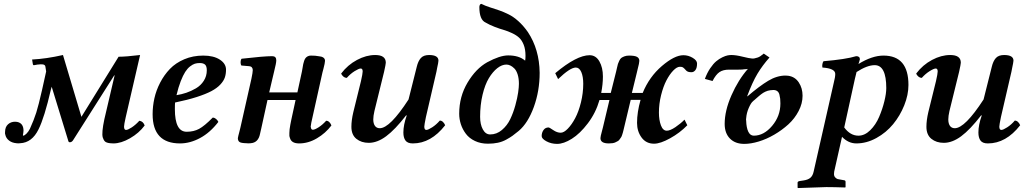

<svg xmlns="http://www.w3.org/2000/svg" viewBox="-20 -723 5232 981"><path d="M132.8 -64.9Q153.3 -109.9 165.3 -147.7Q177.2 -185.5 194.8 -263.2Q195.3 -266.6 215.8 -357.9L211.9 -382.8Q210.4 -392.1 199.2 -393.8Q188 -395.5 173.8 -393.1H171.9L154.8 -390.1Q149.4 -388.7 147.9 -395L144 -418.9Q215.3 -422.4 301.8 -441.9L396 -126L585.9 -433.1Q623 -433.1 695.8 -441.9L622.1 -123Q613.8 -85.9 613.8 -76.2Q613.8 -59.1 624 -59.1Q633.3 -59.1 653.1 -72Q672.9 -85 691.9 -106Q711.4 -103.5 719.2 -82Q690.4 -43 644.5 -16.6Q598.6 9.8 559.1 9.8Q546.9 9.8 543 8.8Q523.9 6.8 516.6 0Q509.3 -6.8 504.9 -21Q498.5 -44.4 513.2 -113.8L565.9 -338.9L563 -336.9L353 -5.9Q346.2 3.9 336.9 3.9Q329.6 3.9 328.1 -5.9L244.1 -279.8L240.2 -266.1Q207 -122.1 176.8 -62Q143.6 5.9 83 8.8Q72.8 10.3 64 8.8Q41.5 6.8 26.6 -4.6Q11.7 -16.1 7.8 -32.2Q4.4 -41 5.9 -49.8Q6.3 -74.7 21 -87.9Q35.6 -101.1 57.1 -101.1Q64.9 -101.1 67.9 -100.1Q100.1 -93.3 100.1 -55.2Q100.1 -50.3 98.9 -43.2Q97.7 -36.1 97.2 -33.7Q96.7 -31.2 98.1 -29.8Q105 -29.8 115.2 -40Q125.5 -50.3 132.8 -64.9Z M1036.6 -363.8Q1036.6 -384.8 1027.8 -392.8Q1019 -400.9 1000.5 -400.9Q986.8 -400.9 975.6 -397.5Q964.4 -394 950.9 -383.5Q937.5 -373 926.3 -355.5Q915 -337.9 903.3 -307.9Q891.6 -277.8 881.8 -236.8Q907.2 -240.7 931.9 -249Q956.5 -257.3 981.2 -271.7Q1005.9 -286.1 1021.2 -310.1Q1036.6 -334 1036.6 -363.8ZM874.5 -199.2Q873.5 -191.4 873.5 -165Q873.5 -49.8 933.6 -49.8Q969.7 -49.8 997.1 -64.5Q1024.4 -79.1 1066.9 -122.1Q1075.7 -122.1 1083.7 -115.5Q1091.8 -108.9 1095.7 -100.1Q1053.2 -44.9 1002 -17.6Q950.7 9.8 899.9 9.8Q759.8 9.8 759.8 -139.2Q759.8 -179.7 768.8 -220.5Q777.8 -261.2 798.3 -300.8Q818.8 -340.3 848.1 -370.8Q877.4 -401.4 921.6 -420.2Q965.8 -439 1018.6 -439Q1071.3 -439 1103 -418.5Q1134.8 -397.9 1134.8 -367.2Q1134.8 -344.7 1128.7 -326.9Q1122.6 -309.1 1105.5 -290.8Q1088.4 -272.5 1059.8 -257.3Q1031.2 -242.2 984.9 -227.3Q938.5 -212.4 874.5 -199.2Z M1208.5 -71.8 1264.6 -320.8Q1271.5 -353.5 1271.5 -365.2Q1271.5 -373 1266.8 -378.7Q1262.2 -384.3 1253.4 -384.8L1213.4 -388.2Q1209 -394.5 1209.2 -405.8Q1209.5 -417 1214.4 -422.9Q1328.1 -436 1370.6 -436Q1391.6 -436 1391.6 -415Q1391.6 -407.2 1388.9 -393.8Q1386.2 -380.4 1380.1 -355.5Q1374 -330.6 1371.6 -319.8L1355.5 -251H1499.5L1522.5 -356.9Q1523.9 -363.3 1525.9 -376Q1527.8 -388.7 1529.3 -395.5Q1530.8 -402.3 1533.9 -411.9Q1537.1 -421.4 1541.3 -426.5Q1545.4 -431.6 1552.2 -435.3Q1559.1 -439 1568.4 -439Q1593.3 -439 1606.4 -436Q1640.6 -433.6 1640.6 -412.1Q1640.6 -406.7 1638.4 -396.2Q1636.2 -385.7 1632.6 -371.8Q1628.9 -357.9 1627.4 -352.1L1576.7 -124Q1568.4 -88.4 1568.4 -82Q1566.4 -75.2 1568.4 -71.8Q1569.8 -60.1 1578.6 -60.1Q1588.4 -60.1 1608.2 -72.8Q1627.9 -85.4 1646.5 -106Q1655.8 -106 1662.8 -98.9Q1669.9 -91.8 1673.3 -82Q1643.6 -42.5 1599.4 -16.4Q1555.2 9.8 1508.3 9.8Q1468.8 9.8 1461.4 -18.1Q1457 -28.3 1458.5 -43.9Q1458.5 -60.5 1463.4 -85.9Q1467.3 -104 1468.3 -110.8L1490.2 -211.9H1346.7L1314.5 -64.9Q1313.5 -61 1311.5 -52Q1309.6 -43 1308.6 -39.1Q1299.8 6.3 1260.3 8.8Q1248 10.3 1239.3 8.8Q1211.4 8.3 1203.4 2.2Q1195.3 -3.9 1195.3 -17.1Q1195.3 -20 1197.8 -29.5Q1200.2 -39.1 1203.6 -52Q1207 -64.9 1208.5 -71.8Z M2058.1 -132.8 2055.2 -133.8Q1998.5 -60.5 1953.1 -26.9Q1907.7 6.8 1864.3 6.8Q1826.2 6.8 1800.8 -13.7Q1775.4 -34.2 1775.4 -75.2Q1775.4 -108.4 1785.2 -149.9L1824.2 -308.1Q1833 -346.7 1833 -357.9Q1833 -373 1823.2 -373Q1813.5 -373 1791.7 -359.4Q1770 -345.7 1752 -325.2Q1742.2 -325.2 1733.9 -332.3Q1725.6 -339.4 1723.1 -347.2Q1756.8 -391.6 1804 -416.7Q1851.1 -441.9 1897 -441.9Q1951.2 -441.9 1951.2 -402.8Q1951.2 -395.5 1942.4 -356L1893.1 -155.8Q1887.2 -129.9 1887.2 -112.8Q1887.2 -91.8 1895.8 -79.8Q1904.3 -67.9 1920.4 -67.9Q1972.2 -67.9 2067.4 -214.8L2109.4 -381.8Q2116.2 -410.6 2130.1 -426.3Q2144 -441.9 2172.4 -441.9Q2220.2 -441.9 2220.2 -413.1Q2220.2 -408.7 2218.3 -398.9Q2216.3 -389.2 2213.6 -376.2Q2210.9 -363.3 2210 -356.9L2156.2 -125Q2147.9 -84.5 2147.9 -76.2Q2147.9 -59.1 2158.2 -59.1Q2167.5 -59.1 2188.2 -72.5Q2209 -85.9 2227.1 -106.9Q2236.8 -106.9 2244.1 -99.1Q2251.5 -91.3 2254.4 -83Q2182.1 9.8 2089.4 9.8Q2062.5 9.8 2051.8 -4.9Q2041 -19.5 2041 -45.9Q2041 -84.5 2058.1 -132.8Z M2631.3 -294.9Q2631.3 -322.3 2624.8 -342.8Q2618.2 -363.3 2607.7 -373.5Q2597.2 -383.8 2587.2 -388.4Q2577.1 -393.1 2567.4 -393.1Q2544.4 -393.1 2521 -374.8Q2497.6 -356.4 2477.8 -323.7Q2458 -291 2445.6 -239Q2433.1 -187 2433.1 -126Q2433.1 -87.4 2447 -61.8Q2460.9 -36.1 2484.4 -36.1Q2517.6 -36.1 2544.4 -58.8Q2571.3 -81.5 2586.9 -114Q2602.5 -146.5 2613 -184.6Q2623.5 -222.7 2627.4 -250.5Q2631.3 -278.3 2631.3 -294.9ZM2576.2 -439.9Q2632.3 -439.9 2663.1 -413.1Q2665 -421.9 2665 -438Q2665 -470.7 2655.8 -494.1Q2646.5 -517.6 2632.3 -530.5Q2618.2 -543.5 2596.4 -553.7Q2574.7 -564 2554.2 -569.8Q2533.7 -575.7 2507.1 -585.9Q2480.5 -596.2 2460.9 -607.9Q2429.2 -622.1 2429.2 -687Q2429.2 -693.8 2432.1 -698.5Q2435.1 -703.1 2439 -703.1H2439.9Q2457.5 -693.8 2483.6 -685.5Q2509.8 -677.2 2531.5 -669.7Q2553.2 -662.1 2578.1 -649.9Q2603 -637.7 2628.4 -615Q2653.8 -592.3 2677.2 -559.1Q2735.8 -470.7 2737.3 -351.1Q2737.3 -258.3 2707.5 -176.3Q2677.7 -94.2 2630.4 -54.2Q2610.8 -38.1 2598.6 -29.3Q2586.4 -20.5 2566.4 -9.5Q2546.4 1.5 2523.7 6.3Q2501 11.2 2473.1 11.2Q2436 11.2 2406.7 -2.7Q2377.4 -16.6 2360.4 -39.3Q2343.3 -62 2334.7 -88.4Q2326.2 -114.7 2326.2 -142.1Q2326.2 -229.5 2368.9 -301Q2411.6 -372.6 2469.2 -404.8Q2534.2 -439.9 2576.2 -439.9Z M3127.9 -356.9Q3128.9 -360.8 3132.3 -376Q3135.7 -391.1 3137.2 -396.2Q3138.7 -401.4 3143.8 -412.1Q3148.9 -422.9 3154.5 -427Q3160.2 -431.2 3170.4 -435.1Q3180.7 -439 3193.8 -439Q3223.1 -439 3234.9 -432.4Q3246.6 -425.8 3246.6 -412.1Q3246.6 -406.7 3244.4 -396.2Q3242.2 -385.7 3238.5 -371.6Q3234.9 -357.4 3233.9 -352.1L3208.5 -248H3263.7Q3297.4 -330.6 3361.8 -385.7Q3426.3 -440.9 3471.7 -440.9Q3497.1 -440.9 3519.3 -427.5Q3541.5 -414.1 3541.5 -398.9Q3541.5 -376 3533.2 -365Q3524.9 -354 3512.7 -354Q3494.6 -354 3486.8 -361.8Q3474.1 -376 3469.2 -378.9Q3464.4 -381.8 3453.6 -381.8Q3438.5 -381.8 3419.7 -362.3Q3400.9 -342.8 3384.8 -311.8Q3368.7 -280.8 3357.7 -236.6Q3346.7 -192.4 3346.7 -147.9Q3346.7 -109.9 3356.9 -82.5Q3367.2 -55.2 3386.7 -55.2Q3403.8 -55.2 3430.7 -73.2Q3457.5 -91.3 3477.5 -111.8L3491.7 -83Q3453.6 -43.9 3403.8 -16.4Q3354 11.2 3321.8 11.2Q3281.2 11.2 3258.1 -20.3Q3234.9 -51.8 3234.9 -95.2Q3234.9 -149.9 3252.9 -212.9H3202.6L3168.9 -71.8Q3168.5 -69.8 3165.8 -58.8Q3163.1 -47.9 3162.4 -45.4Q3161.6 -43 3158.7 -33.7Q3155.8 -24.4 3153.3 -21.5Q3150.9 -18.6 3146.5 -11.7Q3142.1 -4.9 3137.2 -2.4Q3132.3 0 3125.5 3.7Q3118.7 7.3 3109.9 8.5Q3101.1 9.8 3090.8 9.8Q3047.9 9.8 3047.9 -17.1Q3047.9 -21.5 3049.8 -30Q3051.8 -38.6 3055.4 -52.2Q3059.1 -65.9 3060.5 -71.8L3093.8 -211.9H3043Q3023.9 -146 2983.6 -93Q2943.4 -40 2901.6 -13.9Q2859.9 12.2 2826.7 12.2Q2796.4 12.2 2772 -1Q2747.6 -14.2 2747.6 -27.8Q2747.6 -44.9 2756.8 -58.3Q2766.1 -71.8 2782.7 -71.8Q2787.1 -71.8 2806.6 -58.3Q2826.2 -44.9 2844.7 -44.9Q2861.3 -44.9 2881.3 -65.7Q2901.4 -86.4 2918.9 -119.4Q2936.5 -152.3 2948.2 -199.7Q2960 -247.1 2960 -294.9Q2960 -332 2950 -355Q2939.9 -377.9 2921.9 -377.9Q2893.1 -377.9 2831.5 -318.8L2816.9 -349.1Q2926.3 -440.9 2992.7 -440.9Q3024.4 -440.9 3042.5 -409.4Q3060.5 -377.9 3060.5 -332Q3060.5 -293 3051.8 -248H3100.6Z M3831.5 -29.8Q3882.8 -29.8 3925 -79.8Q3967.3 -129.9 3967.3 -193.8V-194.8Q3967.3 -209 3966.3 -218.3Q3965.3 -227.5 3962.4 -239.3Q3959.5 -251 3951.7 -257.1Q3943.8 -263.2 3931.6 -263.2Q3923.3 -263.2 3916 -262Q3908.7 -260.7 3902.8 -259.3Q3897 -257.8 3890.1 -254.4Q3883.3 -251 3879.2 -248.5Q3875 -246.1 3867.9 -240.5Q3860.8 -234.9 3857.7 -232.2Q3854.5 -229.5 3846.2 -222.2Q3837.9 -214.8 3834.5 -211.9Q3834 -211.4 3830.8 -209Q3827.6 -206.5 3826.7 -205.1Q3816.9 -197.3 3805.7 -171.6Q3794.4 -146 3792.5 -119.1Q3791 -113.3 3792.5 -106Q3793.5 -70.8 3803.2 -50.3Q3813 -29.8 3831.5 -29.8ZM4080.6 -233.9Q4080.6 -194.3 4060.5 -155.8Q4040.5 -117.2 4008.1 -87.6Q3975.6 -58.1 3936.3 -35.2Q3897 -12.2 3856.7 0Q3816.4 12.2 3782.7 12.2Q3736.3 12.2 3709.5 -15.1Q3682.6 -42.5 3682.6 -89.8Q3682.6 -157.2 3717.3 -236.1Q3752 -314.9 3801.3 -371.1Q3795.4 -369.1 3782.7 -369.1Q3775.9 -367.2 3753.4 -367.2H3704.6Q3674.8 -367.2 3656.2 -354.7Q3637.7 -342.3 3620.6 -309.1L3581.5 -319.8Q3592.8 -350.6 3608.6 -374Q3624.5 -397.5 3639.4 -409.9Q3654.3 -422.4 3670.7 -430.2Q3687 -438 3697.5 -439.9Q3708 -441.9 3716.3 -441.9Q3740.2 -441.9 3774.4 -433.3Q3808.6 -424.8 3823.7 -423.8Q3832.5 -422.9 3851.6 -429.2Q3863.8 -433.1 3882.3 -449.2L3911.6 -429.2Q3876 -389.2 3850.1 -346.2Q3824.2 -303.2 3797.4 -231H3799.3Q3860.8 -283.7 3905.3 -310.3Q3949.7 -336.9 3993.7 -336.9Q4002.4 -336.9 4007.3 -335.9Q4042 -331.1 4061.3 -301.8Q4080.6 -272.5 4080.6 -233.9Z M4356.4 -355Q4355.5 -350.1 4352.5 -338.6Q4349.6 -327.1 4348.1 -320.8L4293.5 -71.8Q4324.2 -29.8 4366.2 -29.8Q4397.9 -29.8 4426.3 -57.6Q4454.6 -85.4 4471.7 -125.5Q4488.8 -165.5 4498.5 -205.3Q4508.3 -245.1 4508.3 -272.9Q4508.3 -390.1 4449.2 -390.1Q4410.6 -390.1 4356.4 -355ZM4282.2 -23.9 4242.2 153.8Q4241.2 158.7 4241.2 166Q4241.2 177.2 4247.8 183.8Q4254.4 190.4 4260 191.9Q4265.6 193.4 4275.4 194.8L4294.4 198.2Q4300.3 199.7 4300.3 206.1V232.9L4298.3 234.9Q4240.2 232.9 4202.1 232.9Q4182.1 232.9 4172.4 233.9L4057.1 237.8L4055.2 235.8V210Q4055.2 204.1 4065.4 202.1L4084.5 199.2Q4108.4 195.8 4120.6 185.3Q4132.8 174.8 4137.2 153.8L4240.2 -300.8Q4247.6 -329.1 4247.6 -345.2Q4247.6 -373.5 4182.1 -377.9Q4180.2 -385.7 4181.9 -395.3Q4183.6 -404.8 4187.5 -410.2Q4301.8 -419.9 4354.5 -436Q4373.5 -436 4373.5 -419.9Q4372.6 -415 4369.9 -407.2Q4367.2 -399.4 4366.2 -396Q4436 -439 4494.1 -439Q4621.6 -439 4621.6 -289.1Q4621.6 -238.3 4600.1 -184.8Q4578.6 -131.3 4543.2 -88.4Q4507.8 -45.4 4457.8 -17.8Q4407.7 9.8 4355.5 9.8Q4314.5 9.8 4282.2 -23.9Z M4996.1 -132.8 4993.2 -133.8Q4936.5 -60.5 4891.1 -26.9Q4845.7 6.8 4802.2 6.8Q4764.2 6.8 4738.8 -13.7Q4713.4 -34.2 4713.4 -75.2Q4713.4 -108.4 4723.1 -149.9L4762.2 -308.1Q4771 -346.7 4771 -357.9Q4771 -373 4761.2 -373Q4751.5 -373 4729.7 -359.4Q4708 -345.7 4689.9 -325.2Q4680.2 -325.2 4671.9 -332.3Q4663.6 -339.4 4661.1 -347.2Q4694.8 -391.6 4741.9 -416.7Q4789.1 -441.9 4835 -441.9Q4889.2 -441.9 4889.2 -402.8Q4889.2 -395.5 4880.4 -356L4831.1 -155.8Q4825.2 -129.9 4825.2 -112.8Q4825.2 -91.8 4833.7 -79.8Q4842.3 -67.9 4858.4 -67.9Q4910.2 -67.9 5005.4 -214.8L5047.4 -381.8Q5054.2 -410.6 5068.1 -426.3Q5082 -441.9 5110.4 -441.9Q5158.2 -441.9 5158.2 -413.1Q5158.2 -408.7 5156.2 -398.9Q5154.3 -389.2 5151.6 -376.2Q5148.9 -363.3 5147.9 -356.9L5094.2 -125Q5085.9 -84.5 5085.9 -76.2Q5085.9 -59.1 5096.2 -59.1Q5105.5 -59.1 5126.2 -72.5Q5147 -85.9 5165 -106.9Q5174.8 -106.9 5182.1 -99.1Q5189.5 -91.3 5192.4 -83Q5120.1 9.8 5027.3 9.8Q5000.5 9.8 4989.7 -4.9Q4979 -19.5 4979 -45.9Q4979 -84.5 4996.1 -132.8Z"/></svg>

Font: Common Serif SemiBold
Style: Italic
Weight: 600
Italic angle: -12°
Designer: Philipp H. Poll, Khaled Hosny
Foundry: Stefan Peev, Context Ltd.
Version: Version 1.026